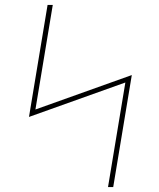

<svg xmlns="http://www.w3.org/2000/svg" viewBox="-20 -755 640 775"><path d="M416 0 486 -422 97 -283 172 -735H193L123 -313L512 -452L437 0Z"/></svg>

Font: Iosevka Curly Slab ThExObl
Style: Regular
Weight: 100
Width: 7
Italic angle: -9°
Monospace: yes
Designer: Belleve Invis
Foundry: Belleve Invis
Version: Version 11.1.0; ttfautohint (v1.8.3)